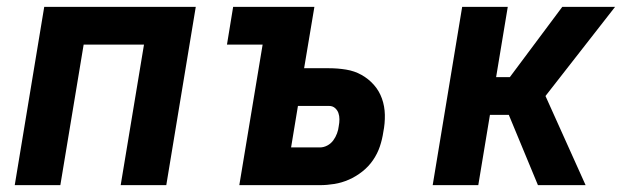

<svg xmlns="http://www.w3.org/2000/svg" viewBox="-20 -540 1840 560"><path d="M23 0 109 -520H551L465 0H332L400 -410H224L156 0Z M678 0 746 -410H642L660 -520H897L867 -341H940Q965 -341 989.5 -337Q1014 -333 1034.5 -321.5Q1055 -310 1070.5 -292.5Q1086 -275 1094 -252.5Q1102 -230 1102.5 -205Q1103 -180 1098 -155Q1095 -134 1088 -113Q1081 -92 1068 -73Q1055 -54 1036.5 -39.5Q1018 -25 997.5 -16Q977 -7 955.5 -3.5Q934 0 913 0ZM913 -110Q924 -110 934.5 -115.5Q945 -121 952 -130.5Q959 -140 963 -151Q967 -162 968 -172Q970 -182 970 -192Q970 -202 967 -210.5Q964 -219 957 -225Q950 -231 940 -231H849L829 -110Z M1688 0H1549L1464 -205H1409L1375 0H1242L1328 -520H1461L1427 -315H1467L1620 -520H1774L1571 -260Z"/></svg>

Font: Iosevka XBd Ex Obl
Style: Regular
Weight: 800
Width: 7
Italic angle: -9°
Monospace: yes
Designer: Belleve Invis
Foundry: Belleve Invis
Version: Version 32.5.0; ttfautohint (v1.8.4)